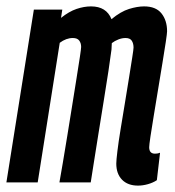

<svg xmlns="http://www.w3.org/2000/svg" viewBox="-32 -571 549 601"><path d="M400 10Q368 10 350 -8.5Q332 -27 332 -59Q332 -69 335.5 -98Q339 -127 345.5 -166.5Q352 -206 359 -248.5Q366 -291 372 -328.5Q378 -366 382 -391.5Q386 -417 386 -422Q386 -435 380.5 -443.5Q375 -452 361 -452Q350 -452 338.5 -447.5Q327 -443 318 -436Q318 -432 317.5 -426.5Q317 -421 317 -416Q314 -392 307.5 -349Q301 -306 292.5 -254Q284 -202 276 -151.5Q268 -101 261.5 -60.5Q255 -20 252 0H154Q158 -22 164.5 -60.5Q171 -99 178.5 -145Q186 -191 193.5 -238Q201 -285 207.5 -325.5Q214 -366 218 -392.5Q222 -419 222 -424Q222 -436 216 -444Q210 -452 196 -452Q175 -452 155 -437L86 0H-12L74 -541H163L159 -515Q184 -535 207.5 -543Q231 -551 253 -551Q301 -551 317 -511Q346 -535 372 -543Q398 -551 419 -551Q456 -551 473.5 -529Q491 -507 491 -473Q491 -467 487 -440Q483 -413 476.5 -374Q470 -335 463 -292Q456 -249 449.5 -210Q443 -171 439 -144Q435 -117 435 -110Q435 -90 453 -90Q456 -90 460 -90.5Q464 -91 469 -93L459 -7Q447 1 431 5.5Q415 10 400 10Z"/></svg>

Font: Georama ExtraCondensed SemiBold
Style: Italic
Weight: 600
Width: 2
Italic angle: -9°
Designer: Jean-Baptiste Levee
Foundry: Production Type
Version: Version 1.000